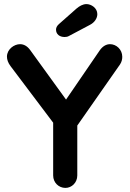

<svg xmlns="http://www.w3.org/2000/svg" viewBox="-20 -919 638 939"><path d="M468 -673 303 -432 127 -675C113 -694 96 -703 78 -703C49 -703 14 -678 14 -642C14 -628 19 -612 32 -595L240 -319V-61C240 -26 267 0 300 0C331 0 358 -26 358 -61V-305L567 -604C575 -616 578 -629 578 -641C578 -677 549 -703 518 -703C500 -703 482 -693 468 -673ZM319 -744 419 -797C443 -809 456 -830 456 -850C456 -880 426 -899 403 -899C385 -899 368 -889 354 -877L268 -801C258 -792 254 -783 254 -774C254 -752 271 -738 296 -738C303 -738 311 -739 319 -744Z"/></svg>

Font: Hotpoint
Style: Bold
Weight: 700
Designer: Andrew Paglinawan, Luciano Perondi, Riccardo Olocco
Foundry: CAST Cooperativa Anonima Servizi Tipografici
Version: Version 1.000;PS 2.1;hotconv 16.6.51;makeotf.lib2.5.65220